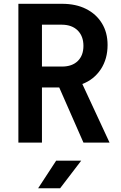

<svg xmlns="http://www.w3.org/2000/svg" viewBox="-20 -750 639 1010"><path d="M180.7 240.2 275.4 95.2H407.2L296.4 240.2ZM76.7 0V-730H306.2Q379.4 -730 432.6 -703.1Q486.3 -676.3 516.1 -627.4Q545.9 -579.1 545.9 -513.2Q545.9 -439.9 510.3 -385.7Q474.1 -331.1 413.1 -308.1L556.2 0H418.9L291.5 -290H200.7V0ZM200.7 -399.9H306.2Q359.4 -399.9 389.2 -429.2Q418.9 -458 418.9 -508.8Q418.9 -559.6 388.7 -589.8Q358.4 -619.6 306.2 -620.1H200.7Z"/></svg>

Font: UDEV Gothic 35
Style: Bold
Weight: 700
Version: v2.1.0; ttfautohint (v1.8.4.7-5d5b-dirty) -l 6 -r 45 -G 200 